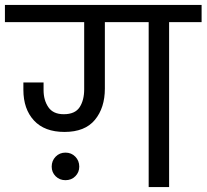

<svg xmlns="http://www.w3.org/2000/svg" viewBox="-47 -760 839 780"><path d="M772 -740V-670H640V0H557V-670H379V-400Q379 -322 338.5 -273Q298 -224 215 -224Q134 -224 91 -270.5Q48 -317 48 -395V-425H130V-394Q130 -353 149.5 -324.5Q169 -296 212 -296Q258 -296 276.5 -324.5Q295 -353 295 -397V-670H-27V-740ZM275 -83Q275 -60 259 -44Q243 -28 219 -28Q195 -28 179 -44Q163 -60 163 -83Q163 -107 179 -123.5Q195 -140 219 -140Q243 -140 259 -123.5Q275 -107 275 -83Z"/></svg>

Font: MSTAGE
Style: Regular
Weight: 400
Designer: Ninad Kale (Devanagari), Jonny Pinhorn (Latin)
Foundry: Indian Type Foundry
Version: 4.004